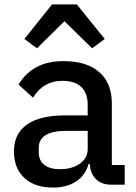

<svg xmlns="http://www.w3.org/2000/svg" viewBox="-20 -834 615 867"><path d="M271 -738 147 -616 90 -658 215 -814H327L453 -658L396 -616ZM43 -150Q43 -230 101.5 -271.5Q160 -313 275 -313H376V-360Q376 -413 347.5 -441Q319 -469 261 -469Q176 -469 129 -393L64 -452Q92 -501 142.5 -529.5Q193 -558 267 -558Q372 -558 428.5 -508Q485 -458 485 -368V-89H543V0H483Q439 0 413.5 -25Q388 -50 386 -91V-93H380Q365 -41 322.5 -14Q280 13 220 13Q136 13 89.5 -31Q43 -75 43 -150ZM376 -161V-243H277Q216 -243 185.5 -223.5Q155 -204 155 -167V-147Q155 -109 180 -89.5Q205 -70 251 -70Q305 -70 340.5 -95Q376 -120 376 -161Z"/></svg>

Font: IBM Plex Sans JP Medm
Style: Regular
Weight: 500
Designer: Mike Abbink; Paul van der Laan; Pieter van Rosmalen; Wujin Sim; Yejin Wi; Jinhee Kim; Boomi Park; Yona Kim; Kichan Ma
Foundry: Sandoll Inc.
Version: Version 1.002